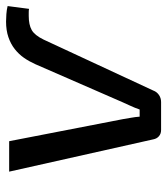

<svg xmlns="http://www.w3.org/2000/svg" viewBox="20 -558 539 618"><g transform="rotate(-90 289.0 -249.5)"><path d="M179 0Q167 0 159 -7Q151 -14 149 -25L45 -489H143L214 -123Q216 -110 218.5 -96.5Q221 -83 222 -69H245Q248 -78 251 -85Q254 -92 258 -101Q262 -110 268 -123L391 -405Q400 -425 411.5 -441.5Q423 -458 439.5 -471Q456 -484 478 -491.5Q500 -499 528 -499Q538 -499 552 -498Q566 -497 578 -494L569 -425Q565 -426 558 -426Q551 -426 546 -426Q518 -426 501 -416.5Q484 -407 470 -378L306 -25Q302 -14 292 -7Q282 0 269 0Z"/></g></svg>

Font: Exo 2 Medium
Style: Italic
Weight: 500
Italic angle: -8°
Designer: Natanael Gama
Foundry: Natanael Gama
Version: Version 2.010